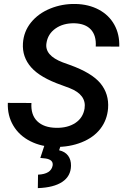

<svg xmlns="http://www.w3.org/2000/svg" viewBox="-20 -741 630 981"><path d="M412.1 -186.5Q422.9 -256.8 335.4 -291L295.9 -305.7Q185.5 -344.2 139.2 -397Q92.8 -449.7 97.2 -519.5Q101.1 -580.1 138.4 -626.2Q175.8 -672.4 236.8 -697.3Q297.9 -722.2 366.7 -720.7Q433.1 -719.2 484.9 -691.7Q536.6 -664.1 564 -615Q591.3 -565.9 589.4 -502.9L469.2 -503.4Q472.7 -559.1 444.6 -589.8Q416.5 -620.6 359.9 -622.1Q302.7 -623 263.4 -595.2Q224.1 -567.4 217.3 -520Q207.5 -458 300.3 -422.4L336.9 -409.2Q448.7 -369.1 493.2 -315.2Q537.6 -261.2 532.2 -187.5Q527.3 -127.4 492.7 -82.8Q458 -38.1 396.7 -13.7Q335.4 10.7 261.7 9.8Q191.9 9.3 135 -19.5Q78.1 -48.3 47.9 -99.4Q17.6 -150.4 20 -215.3L140.6 -214.8Q136.7 -154.3 170.4 -121.6Q204.1 -88.9 267.1 -87.9Q325.7 -86.9 365 -112.8Q404.3 -138.7 412.1 -186.5ZM291.5 -2 282.2 26.9Q312.5 33.7 327.9 54.4Q343.3 75.2 342.8 106Q341.8 159.2 298.3 188.2Q254.9 217.3 173.3 220.2L174.3 151.4Q241.2 148.4 249 104.5Q253.4 75.2 213.4 68.8L186 65.9L208 -1Z"/></svg>

Font: Roboto Medium
Style: Italic
Weight: 500
Italic angle: -12°
Designer: Google
Version: Version 2.134; 2016